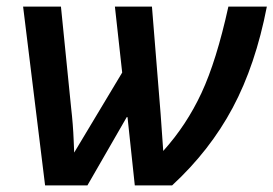

<svg xmlns="http://www.w3.org/2000/svg" viewBox="-20 -560 826 580"><path d="M116.2 0 49.8 -540H164.1L194.8 -234.9Q200.7 -184.1 202.6 -135.3L204.1 -99.1L349.1 -340.8L327.1 -540H439L465.3 -214.8L473.1 -104Q543.5 -182.1 588.6 -279.1Q633.8 -376 669.9 -540H786.1Q752 -363.8 682.9 -234.4Q613.8 -105 500 0H387.2L365.2 -206.1H362.8L244.1 0Z"/></svg>

Font: Open Sans Semibold
Style: Italic
Weight: 600
Italic angle: -12°
Foundry: Ascender Corporation
Version: Version 1.10